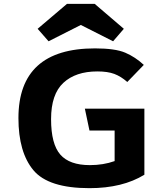

<svg xmlns="http://www.w3.org/2000/svg" viewBox="-20 -963 823 1000"><path d="M76 -348Q76 -711 475 -711Q580 -711 632.5 -688.5Q685 -666 729 -625L643 -536Q610 -565 575.5 -578Q541 -591 487 -591Q374 -591 310 -531.5Q246 -472 246 -342.5Q246 -213 294 -158Q342 -103 448 -103Q518 -103 577 -124V-283H446L422 -397H732V-53Q618 17 446 17Q232 17 154 -76.5Q76 -170 76 -348ZM176 -813 329 -943H473L625 -813L569 -748L401 -833L233 -748Z"/></svg>

Font: Fix15 Mono
Style: Bold
Weight: 700
Designer: Carrois Corporate & Edenspiekermann AG
Foundry: Carrois Corporate GbR & Edenspiekermann AG
Version: Version 3.206